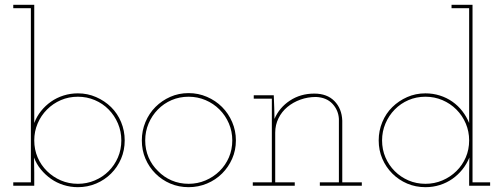

<svg xmlns="http://www.w3.org/2000/svg" viewBox="-20 -770 2087 796"><path d="M35 0V-14H108V-736H35V-750H122V-260Q132 -287 150 -309.5Q168 -332 191.5 -348.5Q215 -365 243.5 -374Q272 -383 303 -383Q343 -383 378.5 -367.5Q414 -352 440.5 -326Q467 -300 482 -264Q497 -228 497 -188Q497 -147 482 -112Q467 -77 440.5 -50.5Q414 -24 378.5 -9Q343 6 303 6Q272 6 243.5 -3Q215 -12 191.5 -28.5Q168 -45 149.5 -67.5Q131 -90 121 -117Q121 -101 121.5 -85.5Q122 -70 122 -54V0ZM303 -369Q265 -369 232.5 -355Q200 -341 175 -316Q150 -291 136 -258Q122 -225 122 -188Q122 -150 136 -117.5Q150 -85 175 -60.5Q200 -36 232.5 -22Q265 -8 303 -8Q340 -8 373 -22Q406 -36 430.5 -60.5Q455 -85 469 -117.5Q483 -150 483 -188Q483 -225 469 -258Q455 -291 430.5 -316Q406 -341 373 -355Q340 -369 303 -369Z M901 -51Q874 -24 838 -9Q802 6 762 6Q721 6 686 -9Q651 -24 624.5 -50.5Q598 -77 583 -112Q568 -147 568 -188Q568 -228 583 -264Q598 -300 624.5 -326.5Q651 -353 686 -368.5Q721 -384 762 -384Q802 -384 838 -368.5Q874 -353 900.5 -326.5Q927 -300 942.5 -264Q958 -228 958 -188Q958 -147 942.5 -112Q927 -77 901 -51ZM635 -61Q659 -36 691.5 -22Q724 -8 762 -8Q799 -8 832 -22Q865 -36 890 -60.5Q915 -85 929 -117.5Q943 -150 943 -188Q943 -225 929 -258Q915 -291 890 -316Q865 -341 832 -355Q799 -369 762 -369Q724 -369 691.5 -355Q659 -341 634.5 -316Q610 -291 596 -258Q582 -225 582 -188Q582 -150 596 -117.5Q610 -85 635 -61Z M1202 0H1028V-14H1107V-361H1032V-375H1115L1117 -322Q1117 -309 1117.5 -299.5Q1118 -290 1118 -277Q1138 -324 1182 -353Q1226 -382 1283 -382Q1336 -382 1366.5 -351Q1397 -320 1399 -270V-14H1480V0H1306V-14H1385V-277Q1383 -313 1358.5 -339.5Q1334 -366 1290 -368Q1256 -368 1225.5 -357Q1195 -346 1171.5 -326.5Q1148 -307 1134.5 -279.5Q1121 -252 1121 -220V-14H1202Z M2012 0H1925V-54Q1925 -70 1925.5 -85.5Q1926 -101 1926 -117Q1915 -90 1897 -67.5Q1879 -45 1855.5 -28.5Q1832 -12 1803.5 -3Q1775 6 1744 6Q1703 6 1668 -9Q1633 -24 1606.5 -50.5Q1580 -77 1565 -112Q1550 -147 1550 -188Q1550 -228 1565 -264Q1580 -300 1606.5 -326Q1633 -352 1668 -367.5Q1703 -383 1744 -383Q1775 -383 1803.5 -374Q1832 -365 1855.5 -348.5Q1879 -332 1896.5 -309.5Q1914 -287 1925 -260V-736H1852V-750H1939V-14H2012ZM1744 -369Q1706 -369 1673.5 -355Q1641 -341 1616.5 -316Q1592 -291 1578 -258Q1564 -225 1564 -188Q1564 -150 1578 -117.5Q1592 -85 1616.5 -60.5Q1641 -36 1673.5 -22Q1706 -8 1744 -8Q1781 -8 1814 -22Q1847 -36 1872 -60.5Q1897 -85 1911 -117.5Q1925 -150 1925 -188Q1925 -225 1911 -258Q1897 -291 1872 -316Q1847 -341 1814 -355Q1781 -369 1744 -369Z"/></svg>

Font: Josefin Slab Thin
Style: Regular
Weight: 100
Designer: Santiago Orozco
Foundry: Typemade
Version: Version 2.000